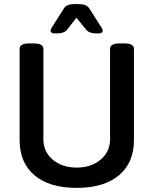

<svg xmlns="http://www.w3.org/2000/svg" viewBox="-20 -915 752 942"><path d="M365.2 -895Q404.3 -895 418 -874L478 -779.8Q483.9 -771 483.9 -764.2Q483.9 -751 461.9 -751H451.2Q418.5 -751 402.8 -769L355 -828.1L309.1 -769Q293.5 -751 259.8 -751H250Q228 -751 228 -764.2Q228 -771 233.9 -779.8L293.9 -874Q306.2 -895 346.2 -895ZM587.9 -702.1Q637.2 -702.1 637.2 -675.8V-228Q637.2 -116.7 563.5 -54.9Q489.7 6.8 356 6.8Q222.2 6.8 149.2 -54.9Q76.2 -116.7 76.2 -228V-675.8Q76.2 -702.1 125 -702.1H144Q192.9 -702.1 192.9 -675.8V-231Q192.9 -170.4 238.8 -131.6Q284.7 -92.8 356 -92.8Q427.7 -92.8 473.9 -131.8Q520 -170.9 520 -231V-675.8Q520 -702.1 568.8 -702.1Z"/></svg>

Font: Asap Symbol
Style: Regular
Weight: 900
Designer: Tania Quindós, Elena González Miranda, Marcela Romero, Pablo Cosgaya
Foundry: Omnibus-Type
Version: Version 1.000;PS 001.000;hotconv 1.0.70;makeotf.lib2.5.58329